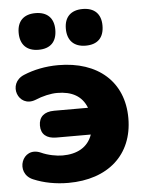

<svg xmlns="http://www.w3.org/2000/svg" viewBox="-53 -781 640 835"><g transform="rotate(-5 267.0 -363.0)"><path d="M339 -577C391 -577 419 -605 419 -658C419 -709 390 -737 339 -737C288 -737 259 -709 259 -658C259 -606 288 -577 339 -577ZM133 -577C185 -577 213 -605 213 -658C213 -709 184 -737 133 -737C82 -737 53 -709 53 -658C53 -606 82 -577 133 -577ZM212 11C385 11 496 -87 496 -247C496 -406 385 -503 212 -503C156 -503 104 -492 61 -474C-17 -442 23 -332 100 -361C133 -375 169 -383 197 -383C261 -383 305 -359 325 -307H177C134 -307 110 -286 110 -248C110 -210 134 -190 177 -190H327C308 -135 260 -110 197 -110C171 -110 133 -117 103 -131C23 -165 -17 -50 60 -18C105 1 157 11 212 11Z"/></g></svg>

Font: Nunito Black
Style: Regular
Weight: 900
Designer: Vernon Adams
Foundry: Vernon Adams
Version: Version 3.602